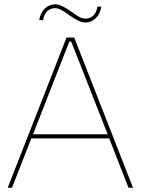

<svg xmlns="http://www.w3.org/2000/svg" viewBox="-20 -875 656 895"><path d="M312 -821C277 -845 257 -855 236 -855C202 -855 168 -826 163 -781H181C186 -819 210 -837 237 -837C259 -837 281 -820 303 -804C338 -780 358 -770 379 -770C413 -770 447 -799 452 -844H434C429 -806 405 -788 378 -788C356 -788 334 -805 312 -821ZM16 0H36L126 -230H489L579 0H600L326 -700H290ZM134 -249 303 -681H312L482 -249Z"/></svg>

Font: Fixel Text Thin
Style: Regular
Weight: 100
Width: 4
Designer: AlfaBravo + MacPaw
Foundry: Kyrylo Tkachov, Marchela Mozhyna, Serhii Makarenko, Maria Weinstein, Zakhar Kryvoshyya
Version: Version 1.211